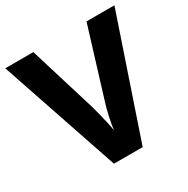

<svg xmlns="http://www.w3.org/2000/svg" viewBox="-162 -858 981 1001"><g transform="rotate(-30 328.5 -357.0)"><path d="M657 -714 415 0H242L0 -714H169L291 -315Q298 -291 305.5 -261Q313 -231 319.5 -202Q326 -173 329 -151Q333 -183 343.5 -230.5Q354 -278 366 -314L489 -714Z"/></g></svg>

Font: Noto Sans Cherokee
Style: Bold
Weight: 700
Designer: Monotype Design Team
Foundry: Monotype Imaging Inc.
Version: Version 2.001; ttfautohint (v1.8.4.7-5d5b)